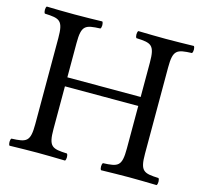

<svg xmlns="http://www.w3.org/2000/svg" viewBox="-96 -755 922 865"><g transform="rotate(15 365.0 -322.5)"><path d="M618 -122V-523C618 -606 635 -611 705 -614C711 -620 711 -641 705 -647C664 -646 613 -645 575 -645C538 -645 490 -646 446 -647C440 -641 440 -620 446 -614C516 -611 533 -606 533 -523V-363H191V-523C191 -606 208 -611 278 -614C284 -620 284 -641 278 -647C240 -646 199 -645 148 -645C98 -645 57 -646 19 -647C13 -641 13 -620 19 -614C89 -611 106 -606 106 -523V-122C106 -39 89 -34 19 -31C13 -25 13 -4 19 2C63 1 111 0 149 0C185 0 234 1 278 2C284 -4 284 -25 278 -31C208 -34 191 -39 191 -122V-321H533V-122C533 -39 516 -34 446 -31C440 -25 440 -4 446 2C491 1 539 0 576 0C613 0 661 1 705 2C711 -4 711 -25 705 -31C635 -34 618 -39 618 -122Z"/></g></svg>

Font: Libertinus Serif
Style: Regular
Weight: 400
Designer: Philipp H. Poll, Khaled Hosny
Foundry: Caleb Maclennan
Version: Version 7.050;RELEASE